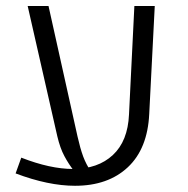

<svg xmlns="http://www.w3.org/2000/svg" viewBox="-20 -591 618 630"><path d="M226.1 18.6Q138.7 18.6 31.2 -22L49.8 -73.7Q97.2 -55.2 139.6 -45.9Q182.1 -36.6 218.8 -36.6Q301.3 -36.6 350.3 -82.3Q399.4 -127.9 403.3 -215.3L420.9 -571.3H487.8L469.7 -217.8Q464.4 -103 399.4 -42.2Q334.5 18.6 226.1 18.6ZM70.8 -571.3H139.2L234.4 -143.1Q243.2 -104 252.9 -77.6Q262.7 -51.3 278.8 -27.8L223.1 -29.8Q205.1 -52.7 191.2 -78.9Q177.2 -105 168 -144Z"/></svg>

Font: Heebo Light
Style: Regular
Weight: 300
Designer: Oded Ezer
Foundry: Ezer Type House
Version: Version 3.100